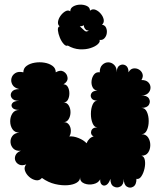

<svg xmlns="http://www.w3.org/2000/svg" viewBox="-20 -814 714 847"><path d="M165 -29Q154 -16 138 -19Q122 -22 108.5 -34Q95 -46 90 -61.5Q85 -77 96 -89Q78 -82 65.5 -87.5Q53 -93 48 -104.5Q43 -116 48.5 -129Q54 -142 72 -149Q51 -147 39.5 -158Q28 -169 26.5 -185Q25 -201 34.5 -214Q44 -227 65 -229Q45 -229 35 -244Q25 -259 25 -279Q25 -299 35 -314Q45 -329 65 -329Q42 -329 34.5 -339Q27 -349 34.5 -359Q42 -369 65 -369Q40 -369 31.5 -382Q23 -395 31.5 -408Q40 -421 65 -421Q43 -426 35 -440Q27 -454 30.5 -468.5Q34 -483 47.5 -491.5Q61 -500 83 -495Q83 -513 97.5 -523.5Q112 -534 133.5 -537.5Q155 -541 176 -537.5Q197 -534 211.5 -523.5Q226 -513 226 -495Q246 -507 261 -498Q276 -489 278 -471.5Q280 -454 260 -442Q273 -442 279.5 -430Q286 -418 286 -402Q286 -386 279.5 -374Q273 -362 260 -362Q275 -362 283 -349Q291 -336 291 -319Q291 -302 283 -288.5Q275 -275 260 -275Q275 -276 283.5 -265Q292 -254 292.5 -238.5Q293 -223 286 -212Q304 -214 326.5 -205Q349 -196 362 -182Q366 -193 374.5 -201.5Q383 -210 393 -212Q378 -220 382.5 -236Q387 -252 410 -252Q396 -252 388.5 -270Q381 -288 381 -311.5Q381 -335 388.5 -352.5Q396 -370 410 -370Q390 -370 383.5 -381Q377 -392 383.5 -403Q390 -414 410 -414Q395 -416 388.5 -429Q382 -442 384 -458Q386 -474 395 -485.5Q404 -497 420 -495Q420 -517 431.5 -528Q443 -539 457.5 -539Q472 -539 483.5 -528Q495 -517 495 -495Q495 -518 508 -525.5Q521 -533 534 -525.5Q547 -518 547 -495Q555 -510 568 -512Q581 -514 592.5 -507.5Q604 -501 608.5 -488.5Q613 -476 604 -461Q624 -461 634 -451Q644 -441 644 -427.5Q644 -414 634 -403.5Q624 -393 604 -393Q629 -393 637 -379.5Q645 -366 637 -352Q629 -338 604 -338Q620 -338 628 -320.5Q636 -303 636 -280Q636 -257 628 -239.5Q620 -222 604 -222Q624 -222 633.5 -207.5Q643 -193 643 -174Q643 -155 633.5 -141Q624 -127 604 -127Q616 -124 619 -107.5Q622 -91 617.5 -70.5Q613 -50 603.5 -36Q594 -22 582 -25Q582 1 568 9.5Q554 18 540 9.5Q526 1 526 -25Q526 0 511.5 8.5Q497 17 482 9Q467 1 467 -25Q460 -4 449 2Q438 8 429.5 1Q421 -6 422 -23Q414 -7 392.5 -2Q371 3 352 -4.5Q333 -12 333 -32Q334 -18 319 -8.5Q304 1 278.5 3Q253 5 223 -2Q193 -9 165 -29ZM279 -613Q271 -609 261 -620Q251 -631 244 -648Q237 -665 235.5 -680Q234 -695 243 -698Q234 -705 236 -718.5Q238 -732 247.5 -745Q257 -758 269 -764.5Q281 -771 290 -764Q290 -778 303 -785.5Q316 -793 333 -793.5Q350 -794 363.5 -787.5Q377 -781 377 -767Q388 -776 401 -771Q414 -766 424.5 -753.5Q435 -741 437.5 -727.5Q440 -714 430 -705Q443 -703 448 -691.5Q453 -680 451 -667Q449 -654 440.5 -645Q432 -636 419 -638Q423 -630 412 -619.5Q401 -609 379.5 -602Q358 -595 331.5 -596.5Q305 -598 279 -613ZM372 -681Q363 -677 356 -686Q349 -695 350 -703Q343 -698 332 -698Q342 -688 352.5 -679Q363 -670 372 -681Z"/></svg>

Font: Rubik Bubbles
Style: Regular
Weight: 400
Designer: Hubert and Fischer, NaN
Foundry: Hubert and Fischer, NaN
Version: Version 2.200